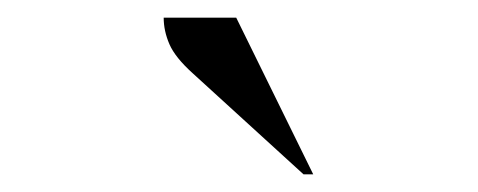

<svg xmlns="http://www.w3.org/2000/svg" viewBox="-20 -727 540 217"><path d="M323 -530 198 -644Q178 -662 171.5 -677Q165 -692 165 -707H247L334 -530Z"/></svg>

Font: Spectral
Style: Regular
Weight: 400
Designer: Jean-Baptiste Levee
Foundry: Production Type
Version: Version 2.001